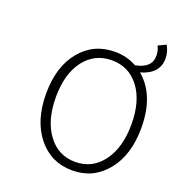

<svg xmlns="http://www.w3.org/2000/svg" viewBox="-158 -1012 1049 1149"><g transform="rotate(20 367.0 -437.5)"><path d="M431 -41Q539 -41 605 -130Q671 -219 671 -367Q671 -515 605.5 -601.5Q540 -688 431 -688Q322 -688 256 -601.5Q190 -515 190 -367Q190 -219 256 -130Q322 -41 431 -41ZM656 -864 706 -888Q728 -849 728 -807Q728 -710 613 -677Q734 -575 734 -367Q734 -195 649.5 -91Q565 13 431 13Q296 13 212 -91Q128 -195 128 -367Q128 -538 212 -640Q296 -742 431 -742Q508 -742 569 -707Q671 -726 671 -803Q671 -839 656 -864Z"/></g></svg>

Font: NotoSansHansLight
Style: Regular
Weight: 300
Designer: Ryoko NISHIZUKA  (kana & ideographs); Paul D. Hunt (Latin, Greek & Cyrillic); Wenlong ZHANG  (bopomofo); Sandoll Communi
Foundry: Adobe Systems Incorporated
Version: Version 1.00;December 8, 2021;FontCreator 13.0.0.2675 64-bit